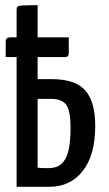

<svg xmlns="http://www.w3.org/2000/svg" viewBox="-20 -720 419 740"><path d="M2 -500V-560Q2 -576 18 -576H245V-516Q245 -507 241.5 -503.5Q238 -500 229 -500ZM44 0V-682Q44 -691 47.5 -694.5Q51 -698 68 -699Q85 -700 125 -700V-415H180Q270 -415 308.5 -371.5Q347 -328 347 -235Q347 -122 299 -61Q251 0 170 0ZM168 -72Q198 -72 216.5 -88Q235 -104 243.5 -138Q252 -172 252 -227Q252 -291 236 -315Q220 -339 176 -339H125V-74Q129 -73 137 -72.5Q145 -72 154 -72Q163 -72 168 -72Z"/></svg>

Font: Yanone Kaffeesatz
Style: Regular
Weight: 400
Designer: Yanone (Cyrillic: Daniel Pouzeot, Huerta Tipografica, and Cyreal)
Foundry: Yanone
Version: Version 2.003